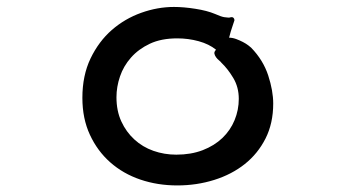

<svg xmlns="http://www.w3.org/2000/svg" viewBox="-20 -491 1040 561"><path d="M660.2 -440.4Q665 -437.5 665 -431.6Q663.1 -424.8 658.7 -412.6Q654.3 -400.4 649.4 -380.9Q659.2 -380.9 669.9 -377Q680.7 -373 689.9 -368.2Q699.2 -363.3 705.6 -358.4Q711.9 -353.5 713.9 -351.6Q749 -315.4 763.7 -270.5Q778.3 -225.6 778.3 -188.5Q778.3 -130.9 755.9 -86.4Q733.4 -42 695.3 -11.7Q657.2 18.6 606 34.7Q554.7 50.8 498 50.8Q440.4 50.8 390.1 33.7Q339.8 16.6 302.2 -16.6Q264.6 -49.8 242.7 -97.2Q220.7 -144.5 220.7 -205.1Q220.7 -270.5 244.6 -320.3Q268.6 -370.1 306.6 -403.3Q344.7 -436.5 392.6 -453.6Q440.4 -470.7 488.3 -470.7Q516.6 -470.7 550.8 -465.3Q585 -460 608.4 -450.2Q626 -442.4 634.8 -440.9Q643.6 -439.5 647.5 -439.5Q651.4 -439.5 653.3 -440.4Q655.3 -441.4 660.2 -440.4ZM627 -307.6Q625 -310.5 620.1 -314.5Q615.2 -318.4 611.3 -323.7Q607.4 -329.1 606.4 -334.5Q605.5 -339.8 611.3 -345.7Q590.8 -362.3 560.5 -370.6Q530.3 -378.9 498 -378.9Q451.2 -378.9 418 -363.3Q384.8 -347.7 362.8 -322.8Q340.8 -297.9 330.6 -267.6Q320.3 -237.3 320.3 -207Q320.3 -167 334.5 -136.2Q348.6 -105.5 372.6 -83.5Q396.5 -61.5 428.2 -50.3Q460 -39.1 495.1 -39.1Q538.1 -39.1 572.3 -52.2Q606.4 -65.4 629.9 -87.9Q653.3 -110.4 665.5 -140.1Q677.7 -169.9 677.7 -202.1Q677.7 -236.3 661.6 -263.2Q645.5 -290 627 -307.6Z"/></svg>

Font: JasonHandwriting1
Style: Regular
Weight: 400
Version: Version 1.48.20